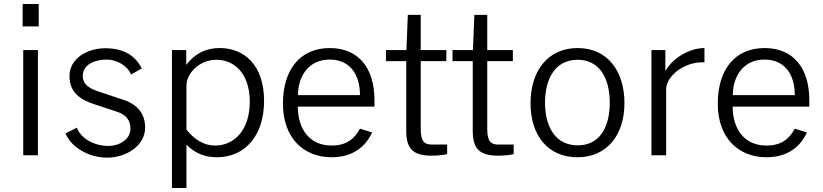

<svg xmlns="http://www.w3.org/2000/svg" viewBox="-20 -782 4147 967"><path d="M97 -530V0H171V-530ZM94 -762V-649H175V-762Z M520 12C613 12 711 -46 711 -140C711 -205 676 -257 596 -281L486 -318C436 -333 397 -353 397 -400C397 -460 462 -482 517 -482C568 -482 621 -452 640 -407L694 -437C661 -503 602 -539 510 -539C420 -539 330 -488 330 -399C330 -317 383 -280 458 -256L570 -219C614 -205 637 -177 637 -134C637 -79 580 -47 526 -47C457 -47 389 -82 367 -139L310 -110C338 -41 426 12 520 12Z M919 165V-53C968 -5 1018 10 1073 10C1212 10 1310 -97 1310 -274C1310 -453 1211 -540 1087 -540C987 -540 939 -482 918 -455V-530H846V165ZM1063 -49C1005 -49 958 -81 919 -129V-352C919 -409 981 -481 1070 -481C1158 -481 1238 -414 1238 -270C1238 -130 1163 -49 1063 -49Z M1866 -245V-278C1866 -440 1785 -540 1641 -540C1491 -540 1405 -431 1405 -260C1405 -89 1507 10 1651 10C1743 10 1816 -31 1854 -115L1793 -134C1764 -80 1723 -49 1650 -49C1536 -49 1480 -136 1480 -245ZM1481 -303C1480 -390 1529 -482 1640 -482C1745 -482 1793 -404 1793 -303Z M2228 -530H2099V-707H2034L2027 -530H1924V-474H2026V-124C2026 -39 2054 2 2153 2C2178 2 2218 -1 2232 -6V-54H2154C2120 -54 2099 -67 2099 -131V-474H2228Z M2563 -530H2434V-707H2369L2362 -530H2259V-474H2361V-124C2361 -39 2389 2 2488 2C2513 2 2553 -1 2567 -6V-54H2489C2455 -54 2434 -67 2434 -131V-474H2563Z M2888 10C3038 10 3125 -103 3125 -263C3125 -425 3039 -540 2889 -540C2740 -540 2652 -426 2652 -262C2652 -102 2738 10 2888 10ZM2890 -50C2778 -50 2725 -142 2725 -265C2725 -388 2778 -481 2889 -481C2999 -481 3051 -389 3051 -265C3051 -141 3000 -50 2890 -50Z M3335 0V-331C3335 -399 3426 -473 3528 -468V-540C3453 -540 3369 -491 3331 -424V-530H3261V0Z M4056 -245V-278C4056 -440 3975 -540 3831 -540C3681 -540 3595 -431 3595 -260C3595 -89 3697 10 3841 10C3933 10 4006 -31 4044 -115L3983 -134C3954 -80 3913 -49 3840 -49C3726 -49 3670 -136 3670 -245ZM3671 -303C3670 -390 3719 -482 3830 -482C3935 -482 3983 -404 3983 -303Z"/></svg>

Font: Cheyenne Sans Light
Style: Regular
Weight: 300
Designer: The Public Sans project authors (U.S. Web Design System), Libre Franklin designed by Pablo Impallari and Rodrigo Fuenzal
Foundry: The Cheyenne Sans Project Authors
Version: Version 2.007